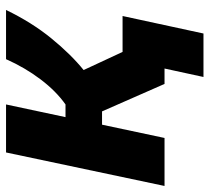

<svg xmlns="http://www.w3.org/2000/svg" viewBox="-49 -516 694 636"><g transform="rotate(-90 298.0 -198.0)"><path d="M0 0 111 -525H270L228 -328H270Q314 -359 353 -410.5Q392 -462 420 -525H583Q542 -440 489 -375Q436 -310 384 -268L444 -139H563L505 129H361L389 0H338L247 -207H203L159 0Z"/></g></svg>

Font: Raleway ExtraBold
Style: Italic
Weight: 800
Italic angle: -12°
Designer: Matt McInerney, Pablo Impallari, Rodrigo Fuenzalida
Foundry: Matt McInerney, Pablo Impallari, Rodrigo Fuenzalida
Version: Version 4.026